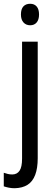

<svg xmlns="http://www.w3.org/2000/svg" viewBox="-46 -758 291 1018"><path d="M32 240Q15 240 0.5 237Q-14 234 -26 230V158Q-15 162 -4 164.5Q7 167 19 167Q44 167 57.5 147.5Q71 128 71 83V-537H154V81Q154 134 140.5 169.5Q127 205 100 222Q73 239 32 240ZM65 -681Q65 -710 78 -724Q91 -738 114 -738Q136 -738 148.5 -723.5Q161 -709 161 -681Q161 -654 148.5 -639Q136 -624 114 -624Q92 -624 78.5 -639Q65 -654 65 -681Z"/></svg>

Font: Noto Sans Condensed
Style: Regular
Weight: 400
Width: 3
Version: Version 2.013